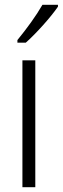

<svg xmlns="http://www.w3.org/2000/svg" viewBox="-20 -785 263 805"><path d="M223 -757V-765H158C131 -718 93 -666 53 -617V-606H88C131 -644 193 -713 223 -757ZM128 0V-532H74V0Z"/></svg>

Font: Noto Sans Arabic Cond Light
Style: Regular
Weight: 300
Width: 3
Designer: Monotype Design Team, Nadine Chahine, Nizar Qandah and Khaled Hosny
Foundry: Monotype Imaging Inc.
Version: Version 2.012